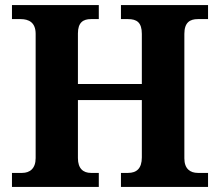

<svg xmlns="http://www.w3.org/2000/svg" viewBox="-20 -734 863 754"><path d="M27 0H368V-55H337C307 -55 286 -72 286 -113V-341H537V-116C537 -72 516 -55 483 -55H455V0H797V-55H757C727 -55 704 -71 704 -112V-601C704 -646 726 -659 757 -659H797V-714H455V-659H483C517 -659 537 -646 537 -601V-404H286V-603C286 -646 307 -659 337 -659H368V-714H27V-659H61C93 -659 120 -646 120 -601V-113C120 -72 97 -55 67 -55H27Z"/></svg>

Font: Noto Serif Hentaigana Bold
Style: Regular
Weight: 700
Designer: Kazuhiro Yamada
Foundry: nipponia
Version: Version 1.000